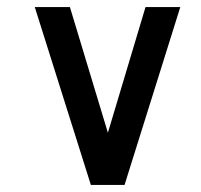

<svg xmlns="http://www.w3.org/2000/svg" viewBox="-20 -521 565 541"><path d="M331 0 488 -501H390L284 -147L177 -501H78L236 0Z"/></svg>

Font: Advent Pro
Style: SemiBold
Weight: 600
Designer: Andreas Kalpakidis
Foundry: Andreas Kalpakidis
Version: Version 2.002 2008